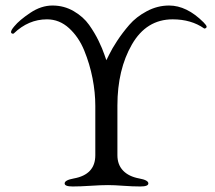

<svg xmlns="http://www.w3.org/2000/svg" viewBox="-20 -670 779 695"><path d="M592 -650Q656 -650 717 -589Q728 -578 728 -573Q728 -570 724.5 -568Q721 -566 719 -567Q672 -600 605 -600Q510 -600 457.5 -509Q405 -418 405 -288V-108Q405 -74 425.5 -52.5Q446 -31 484 -24Q517 -18 517 -6Q517 5 488 5Q460 5 426.5 2.5Q393 0 371 0Q346 0 308 2.5Q270 5 243 5Q214 5 214 -6Q214 -18 247 -24Q325 -38 325 -108V-287Q325 -335 315 -386.5Q305 -438 285 -487Q265 -536 230 -568Q195 -600 150 -600Q83 -600 30 -549Q28 -547 24 -548.5Q20 -550 20 -553Q19 -560 32 -575Q50 -597 89.5 -623.5Q129 -650 170 -650Q212 -650 247 -629.5Q282 -609 302.5 -580Q323 -551 337 -522Q351 -493 358 -472L365 -452L375 -472Q385 -493 404 -522Q423 -551 448 -580Q473 -609 511.5 -629.5Q550 -650 592 -650Z"/></svg>

Font: EB Garamond 08
Style: Regular
Weight: 400
Version: Version 0.016 ; ttfautohint (v1.5)